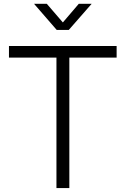

<svg xmlns="http://www.w3.org/2000/svg" viewBox="-20 -963 643 983"><path d="M25.9 -668H269V0H335V-668H577.1V-727.5H25.9ZM219.7 -943.4H154.8V-942.9L270.5 -809.6H332L448.7 -942.9V-943.4H383.3L301.8 -848.1Z"/></svg>

Font: Raveo Display Display Light
Style: Regular
Weight: 300
Designer: Jakub Foglar, Rasmus Andersson (Inter)
Foundry: Jakubfoglar.com
Version: Version 1.100;Glyphs 3.2.3 (3260)